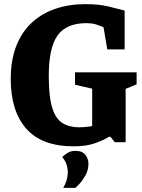

<svg xmlns="http://www.w3.org/2000/svg" viewBox="-20 -688 689 929"><path d="M337 20Q182 20 107 -65.5Q32 -151 32 -305Q32 -397 58.5 -465Q85 -533 133.5 -578Q182 -623 248 -645.5Q314 -668 393 -668Q458 -668 503.5 -657Q549 -646 583 -637V-449H499L481 -556Q462 -565 442.5 -570.5Q423 -576 398 -576Q301 -576 258.5 -516.5Q216 -457 216 -321Q216 -219 233 -165.5Q250 -112 283 -92Q316 -72 363 -72Q375 -72 387.5 -73Q400 -74 410 -75.5Q420 -77 426 -78V-259L343 -278V-338H641V-280L588 -258V0H535L515 -26H507Q476 -7 435 6.5Q394 20 337 20ZM286 221Q308 183 308 147Q308 126 301.5 107Q295 88 281 72Q292 61 307.5 51.5Q323 42 345 42Q379 42 393.5 61.5Q408 81 408 104Q408 135 393.5 160.5Q379 186 364 202Q349 218 345 221Z"/></svg>

Font: Faustina Light ExtraBold
Style: Regular
Weight: 800
Version: Version 1.200